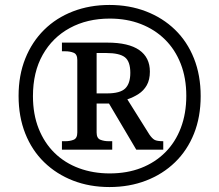

<svg xmlns="http://www.w3.org/2000/svg" viewBox="-20 -745 885 775"><path d="M422 10Q342 10 275 -16Q208 -42 158.5 -90Q109 -138 82 -206Q55 -274 55 -358Q55 -441 82 -508.5Q109 -576 158 -624.5Q207 -673 274.5 -699Q342 -725 422 -725Q502 -725 569.5 -699Q637 -673 686.5 -625Q736 -577 763 -509Q790 -441 790 -357Q790 -273 763 -205.5Q736 -138 686.5 -90Q637 -42 569.5 -16Q502 10 422 10ZM423 -45Q493 -45 549.5 -67Q606 -89 647 -130Q688 -171 710 -229Q732 -287 732 -358Q732 -430 709.5 -487.5Q687 -545 646 -585.5Q605 -626 548.5 -648Q492 -670 423 -670Q332 -670 262 -632Q192 -594 152.5 -524Q113 -454 113 -357Q113 -284 136 -226Q159 -168 200.5 -127.5Q242 -87 299 -66Q356 -45 423 -45ZM230 -141V-175H243Q263 -175 277.5 -181Q292 -187 292 -210V-503Q292 -526 277.5 -532Q263 -538 243 -538H230V-573H413Q499 -573 542 -543Q585 -513 585 -456Q585 -423 572.5 -401Q560 -379 539 -365.5Q518 -352 494 -344L583 -202Q594 -186 604 -180.5Q614 -175 639 -175V-141H530L420 -327H370V-210Q370 -187 385 -181Q400 -175 419 -175H433V-141ZM412 -368Q465 -368 485.5 -388Q506 -408 506 -451Q506 -497 484 -514Q462 -531 409 -531H370V-368Z"/></svg>

Font: Noto Serif Khmer
Style: Regular
Weight: 400
Designer: Danh Hong and the Monotype Design Team
Foundry: Monotype Imaging Inc.
Version: Version 2.003